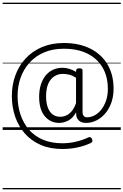

<svg xmlns="http://www.w3.org/2000/svg" viewBox="-20 -976 927 1442"><path d="M274 -249Q274 -298 286 -337.5Q298 -377 320.5 -406Q343 -435 376 -451Q409 -467 450 -467Q474 -467 500.5 -459Q527 -451 551 -436L552 -448Q553 -456 558.5 -459.5Q564 -463 577 -463Q589 -463 594.5 -459Q600 -455 600 -447V-137Q600 -116 608.5 -105.5Q617 -95 633 -95Q663 -95 691 -110Q719 -125 741 -153Q763 -181 776.5 -220Q790 -259 790 -308Q790 -402 750 -469.5Q710 -537 636.5 -573.5Q563 -610 459 -610Q376 -610 311.5 -582.5Q247 -555 202.5 -506Q158 -457 135 -393Q112 -329 112 -255Q112 -181 133.5 -116.5Q155 -52 197 -3Q239 46 302 73Q365 100 449 100Q500 100 551 88Q602 76 646 55Q662 49 671 68Q680 89 664 97Q616 120 561 131.5Q506 143 449 143Q356 143 285 112Q214 81 166 26Q118 -29 93.5 -101Q69 -173 69 -255Q69 -337 95 -409Q121 -481 171.5 -536Q222 -591 294.5 -622Q367 -653 459 -653Q574 -653 658 -611Q742 -569 787.5 -492Q833 -415 833 -310Q833 -252 816 -204.5Q799 -157 770 -123.5Q741 -90 704 -71.5Q667 -53 627 -53Q590 -53 571 -72Q552 -91 552 -121Q552 -124 552 -127Q552 -130 552 -133Q527 -88 493 -70.5Q459 -53 424 -53Q359 -53 316.5 -103Q274 -153 274 -249ZM326 -252Q326 -206 338 -171.5Q350 -137 373.5 -118Q397 -99 432 -99Q456 -99 478 -109Q500 -119 519 -141.5Q538 -164 551 -202V-392Q525 -409 500.5 -415Q476 -421 452 -421Q424 -421 401 -410Q378 -399 361 -378Q344 -357 335 -325.5Q326 -294 326 -252ZM0 436H887V446H0ZM0 -20H887V0H0ZM0 -505H887V-500H0ZM0 -956H887V-946H0Z"/></svg>

Font: Playwrite HU Guides
Style: Regular
Weight: 400
Designer: Veronika Burian, José Scaglione
Foundry: TypeTogether
Version: Version 1.003